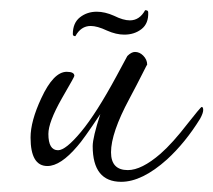

<svg xmlns="http://www.w3.org/2000/svg" viewBox="-20 -340 419 377"><path d="M218 17Q162 17 162 -53Q162 -70 177 -116Q143 -65 132 -53Q99 -14 73 -14Q40 -14 40 -70Q40 -102 61 -147Q85 -199 111 -199Q126 -199 126 -191Q126 -190 121 -181Q116 -172 101 -146Q75 -100 75 -77Q75 -45 94 -45Q109 -45 139 -81Q169 -117 209 -191L230 -230Q238 -238 245 -238Q254 -238 261 -231Q269 -223 269 -213Q269 -214 259.5 -195Q250 -176 234 -146Q198 -79 198 -41Q198 -6 231 -6Q258 -6 295 -38Q319 -59 349 -98Q360 -112 367.5 -121Q375 -130 376 -130Q379 -130 379 -124Q379 -118 373 -107Q344 -60 308 -27Q259 17 218 17ZM128 -269Q123 -269 123 -273Q123 -295 137 -306Q151 -317 170 -317Q186 -317 204 -309Q222 -300 235 -300Q254 -300 265 -320Q271 -320 271 -316Q272 -294 258 -283Q244 -272 224 -272Q208 -272 190 -280Q171 -289 158 -289Q139 -289 128 -269Z"/></svg>

Font: Corinthia
Style: Regular
Weight: 400
Designer: Robert E. Leuschke
Foundry: Robert E. Leuschke
Version: Version 1.013; ttfautohint (v1.8.3)